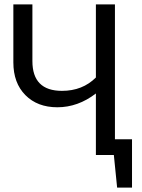

<svg xmlns="http://www.w3.org/2000/svg" viewBox="-20 -708 648 877"><path d="M505 -72H583V149H515L500 0H418V-281Q336 -218 242 -218Q151 -218 96 -273.5Q41 -329 41 -423V-688H128V-429Q128 -293 263 -293Q357 -293 418 -354V-688H505Z"/></svg>

Font: FiraGO Book
Style: Regular
Weight: 350
Designer: bBox Type
Foundry: bBox Type GmbH
Version: Version 1.001;PS 001.001;hotconv 1.0.88;makeotf.lib2.5.64775